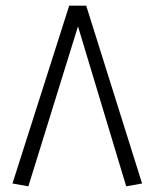

<svg xmlns="http://www.w3.org/2000/svg" viewBox="-20 -647 545 677"><path d="M481 0 284 -627H224L24 0L80 10L255 -554L425 10Z"/></svg>

Font: FiraGO Light
Style: Regular
Weight: 300
Designer: bBox Type
Foundry: bBox Type GmbH
Version: Version 1.001;PS 001.001;hotconv 1.0.88;makeotf.lib2.5.64775